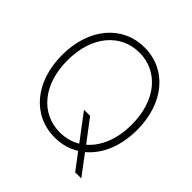

<svg xmlns="http://www.w3.org/2000/svg" viewBox="-210 -897 1125 1125"><g transform="rotate(45 353.0 -334.5)"><path d="M359.9 -227.5 480.5 -67.4C443.4 -44.9 400.4 -33.2 353.5 -33.2C197.8 -33.2 86.4 -162.6 86.4 -363.3C86.4 -566.9 199.2 -694.3 353.5 -694.3C507.3 -694.3 619.6 -565.9 619.6 -363.3C619.6 -242.2 579.1 -147.5 513.7 -91.3L410.6 -227.5ZM353.5 9.3C410.6 9.3 462.4 -5.4 506.3 -32.7L582.5 68.4H633.3L539.6 -56.2C617.2 -121.1 664.1 -229.5 664.1 -363.3C664.1 -585 536.6 -736.8 353.5 -736.8C169.4 -736.8 42 -584.5 42 -363.3C42 -143.1 168.9 9.3 353.5 9.3Z"/></g></svg>

Font: Raveo Display Display ExLight
Style: Regular
Weight: 200
Designer: Jakub Foglar, Rasmus Andersson (Inter)
Foundry: Jakubfoglar.com
Version: Version 1.100;Glyphs 3.2.3 (3260)